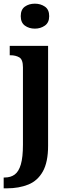

<svg xmlns="http://www.w3.org/2000/svg" viewBox="-36 -786 363 1046"><path d="M154 -630Q122 -630 99.5 -646.5Q77 -663 77 -698Q77 -734 99.5 -750Q122 -766 154 -766Q185 -766 208.5 -750Q232 -734 232 -698Q232 -663 208.5 -646.5Q185 -630 154 -630ZM-16 240V181H-10Q22 181 44 165Q66 149 77.5 110Q89 71 89 2V-419Q89 -462 69 -473.5Q49 -485 21 -485H17V-536H226V8Q226 97 197.5 148Q169 199 118 219.5Q67 240 2 240Z"/></svg>

Font: Noto Serif Khmer Condensed
Style: Bold
Weight: 700
Width: 3
Designer: Danh Hong and the Monotype Design Team
Foundry: Monotype Imaging Inc.
Version: Version 2.004; ttfautohint (v1.8.4.7-5d5b)